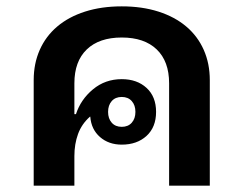

<svg xmlns="http://www.w3.org/2000/svg" viewBox="-20 -584 766 604"><path d="M86 -332Q86 -384 105 -427Q124 -470 160 -500.5Q196 -531 247.5 -547.5Q299 -564 363 -564Q427 -564 478.5 -547.5Q530 -531 566 -500.5Q602 -470 621 -427Q640 -384 640 -332V0H512V-322Q512 -391 473 -428.5Q434 -466 363 -466Q292 -466 253 -428.5Q214 -391 214 -322V-225H219Q234 -271 272.5 -303Q311 -335 363 -335Q411 -335 441 -307.5Q471 -280 471 -232Q471 -184 441 -156.5Q411 -129 363 -129Q322 -129 294.5 -153Q267 -177 264 -217H263Q237 -194 225.5 -162.5Q214 -131 214 -93V0H86ZM363 -185Q383 -185 394.5 -198Q406 -211 406 -232Q406 -253 394.5 -266Q383 -279 363 -279Q343 -279 331.5 -266Q320 -253 320 -232Q320 -211 331.5 -198Q343 -185 363 -185Z"/></svg>

Font: IBM Plex Sans Thai Looped SemiBold
Style: Regular
Weight: 600
Designer: Mike Abbink, Paul van der Laan, Pieter van Rosmalen, Ben Mitchell, Mark Frömberg
Foundry: Bold Monday
Version: Version 1.1